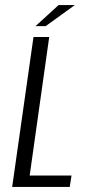

<svg xmlns="http://www.w3.org/2000/svg" viewBox="-20 -737 337 757"><path d="M28 0 112 -591H174L97 -45H262L255 0ZM120 -634 211 -717H275L160 -634Z"/></svg>

Font: Alumni Sans
Style: Italic
Weight: 400
Italic angle: -8°
Version: Version 1.016